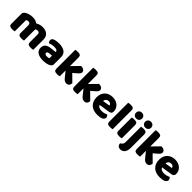

<svg xmlns="http://www.w3.org/2000/svg" viewBox="378 -2361 4207 4207"><g transform="rotate(45 2481.5 -258.0)"><path d="M794 -1Q783 2 762.5 5Q742 8 718 8Q668 8 646 -8.5Q624 -25 624 -72V-311Q624 -341 608 -354.5Q592 -368 566 -368Q549 -368 533.5 -362Q518 -356 507 -348Q507 -344 507.5 -340.5Q508 -337 508 -334V-1Q497 2 476.5 5Q456 8 432 8Q382 8 360 -8.5Q338 -25 338 -72V-311Q338 -341 320.5 -354.5Q303 -368 278 -368Q259 -368 245 -362.5Q231 -357 222 -352V-1Q211 2 190.5 5Q170 8 146 8Q96 8 74 -8.5Q52 -25 52 -72V-373Q52 -400 63.5 -417Q75 -434 95 -448Q129 -472 179 -486.5Q229 -501 285 -501Q326 -501 363.5 -490Q401 -479 434 -456Q464 -475 501.5 -488Q539 -501 592 -501Q630 -501 666.5 -491Q703 -481 731.5 -459.5Q760 -438 777 -402.5Q794 -367 794 -316Z M1107 -108Q1124 -108 1144.5 -111.5Q1165 -115 1175 -121V-201L1103 -195Q1075 -193 1057 -183Q1039 -173 1039 -153Q1039 -133 1054.5 -120.5Q1070 -108 1107 -108ZM1099 -501Q1153 -501 1197.5 -490Q1242 -479 1273.5 -456.5Q1305 -434 1322 -399.5Q1339 -365 1339 -318V-94Q1339 -68 1324.5 -51.5Q1310 -35 1290 -23Q1225 16 1107 16Q1054 16 1011.5 6Q969 -4 938.5 -24Q908 -44 891.5 -75Q875 -106 875 -147Q875 -216 916 -253Q957 -290 1043 -299L1174 -313V-320Q1174 -349 1148.5 -361.5Q1123 -374 1075 -374Q1038 -374 1001.5 -366Q965 -358 936 -346Q923 -355 914 -373.5Q905 -392 905 -412Q905 -438 917.5 -453.5Q930 -469 956 -480Q985 -491 1024.5 -496Q1064 -501 1099 -501Z M1615 -1Q1604 2 1583.5 5Q1563 8 1539 8Q1489 8 1467 -8.5Q1445 -25 1445 -72V-652Q1456 -655 1476.5 -658Q1497 -661 1521 -661Q1571 -661 1593 -644.5Q1615 -628 1615 -581V-317L1787 -493Q1839 -493 1870.5 -470Q1902 -447 1902 -412Q1902 -397 1897 -384.5Q1892 -372 1881.5 -359Q1871 -346 1854.5 -331.5Q1838 -317 1816 -298L1757 -247L1918 -88Q1913 -41 1890.5 -16Q1868 9 1825 9Q1793 9 1768 -6.5Q1743 -22 1714 -59L1615 -182V-1Z M2170 -1Q2159 2 2138.5 5Q2118 8 2094 8Q2044 8 2022 -8.5Q2000 -25 2000 -72V-652Q2011 -655 2031.5 -658Q2052 -661 2076 -661Q2126 -661 2148 -644.5Q2170 -628 2170 -581V-317L2342 -493Q2394 -493 2425.5 -470Q2457 -447 2457 -412Q2457 -397 2452 -384.5Q2447 -372 2436.5 -359Q2426 -346 2409.5 -331.5Q2393 -317 2371 -298L2312 -247L2473 -88Q2468 -41 2445.5 -16Q2423 9 2380 9Q2348 9 2323 -6.5Q2298 -22 2269 -59L2170 -182V-1Z M2677 -176Q2691 -140 2724 -125.5Q2757 -111 2798 -111Q2840 -111 2878 -121.5Q2916 -132 2939 -146Q2955 -136 2966 -118Q2977 -100 2977 -80Q2977 -55 2963 -37Q2949 -19 2923.5 -7Q2898 5 2863 10.5Q2828 16 2786 16Q2727 16 2676.5 -0.5Q2626 -17 2589 -50Q2552 -83 2531 -133Q2510 -183 2510 -250Q2510 -316 2531.5 -363.5Q2553 -411 2588.5 -441.5Q2624 -472 2669 -486.5Q2714 -501 2761 -501Q2814 -501 2857.5 -485Q2901 -469 2932.5 -441Q2964 -413 2981 -374Q2998 -335 2998 -289Q2998 -255 2979 -237Q2960 -219 2926 -214ZM2762 -377Q2724 -377 2698.5 -354Q2673 -331 2668 -289L2838 -317Q2837 -327 2832 -337.5Q2827 -348 2818 -357Q2809 -366 2795 -371.5Q2781 -377 2762 -377Z M3179 8Q3129 8 3107 -8.5Q3085 -25 3085 -72V-652Q3096 -655 3116.5 -658Q3137 -661 3161 -661Q3211 -661 3233 -644.5Q3255 -628 3255 -581V-1Q3244 2 3223.5 5Q3203 8 3179 8Z M3368 -479Q3379 -482 3399.5 -485Q3420 -488 3444 -488Q3494 -488 3516 -471.5Q3538 -455 3538 -408V-1Q3527 2 3506.5 5Q3486 8 3462 8Q3412 8 3390 -8.5Q3368 -25 3368 -72ZM3360 -621Q3360 -659 3385.5 -685Q3411 -711 3453 -711Q3495 -711 3520.5 -685Q3546 -659 3546 -621Q3546 -583 3520.5 -557Q3495 -531 3453 -531Q3411 -531 3385.5 -557Q3360 -583 3360 -621Z M3825 9Q3825 58 3813.5 93Q3802 128 3782.5 150.5Q3763 173 3737 184Q3711 195 3682 195Q3638 195 3613 168.5Q3588 142 3587 102Q3623 84 3639 59.5Q3655 35 3655 -7V-479Q3666 -482 3686.5 -485Q3707 -488 3731 -488Q3781 -488 3803 -471.5Q3825 -455 3825 -408ZM3642 -621Q3642 -659 3667.5 -685Q3693 -711 3735 -711Q3777 -711 3802.5 -685Q3828 -659 3828 -621Q3828 -583 3802.5 -557Q3777 -531 3735 -531Q3693 -531 3667.5 -557Q3642 -583 3642 -621Z M4105 -1Q4094 2 4073.5 5Q4053 8 4029 8Q3979 8 3957 -8.5Q3935 -25 3935 -72V-652Q3946 -655 3966.5 -658Q3987 -661 4011 -661Q4061 -661 4083 -644.5Q4105 -628 4105 -581V-317L4277 -493Q4329 -493 4360.5 -470Q4392 -447 4392 -412Q4392 -397 4387 -384.5Q4382 -372 4371.5 -359Q4361 -346 4344.5 -331.5Q4328 -317 4306 -298L4247 -247L4408 -88Q4403 -41 4380.5 -16Q4358 9 4315 9Q4283 9 4258 -6.5Q4233 -22 4204 -59L4105 -182V-1Z M4612 -176Q4626 -140 4659 -125.5Q4692 -111 4733 -111Q4775 -111 4813 -121.5Q4851 -132 4874 -146Q4890 -136 4901 -118Q4912 -100 4912 -80Q4912 -55 4898 -37Q4884 -19 4858.5 -7Q4833 5 4798 10.5Q4763 16 4721 16Q4662 16 4611.5 -0.5Q4561 -17 4524 -50Q4487 -83 4466 -133Q4445 -183 4445 -250Q4445 -316 4466.5 -363.5Q4488 -411 4523.5 -441.5Q4559 -472 4604 -486.5Q4649 -501 4696 -501Q4749 -501 4792.5 -485Q4836 -469 4867.5 -441Q4899 -413 4916 -374Q4933 -335 4933 -289Q4933 -255 4914 -237Q4895 -219 4861 -214ZM4697 -377Q4659 -377 4633.5 -354Q4608 -331 4603 -289L4773 -317Q4772 -327 4767 -337.5Q4762 -348 4753 -357Q4744 -366 4730 -371.5Q4716 -377 4697 -377Z"/></g></svg>

Font: Baloo Paaji 2 ExtraBold
Style: Regular
Weight: 800
Designer: Shuchita Grover, Noopur Datye and Ek Type
Foundry: Ek Type
Version: Version 1.640;hotconv 1.0.111;makeotfexe 2.5.65597; ttfautoh